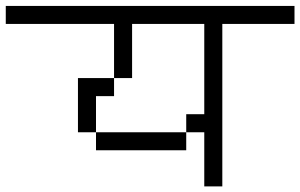

<svg xmlns="http://www.w3.org/2000/svg" viewBox="-20 -708 1040 665"><path d="M1000 -625V-687.5H0V-625H375V-437.5H250V-250H312.5V-187.5H625V-250H312.5Q312.5 -250 312.5 -375H375V-437.5H437.5V-625H687.5V-312.5H625V-250H687.5V-62.5H750V-625Z"/></svg>

Font: CalcUnifontExMono
Style: Regular
Weight: 500
Version: Version 15.0.06